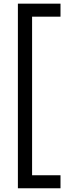

<svg xmlns="http://www.w3.org/2000/svg" viewBox="-20 -789 425 1040"><path d="M76.9 -769.2H307.7V-698.7H153.8V160.3H307.7V230.8H76.9Z"/></svg>

Font: Slabo 13px
Style: Regular
Weight: 400
Designer: John Hudson
Foundry: Tiro Typeworks Ltd.
Version: Version 1.02 Build 005a